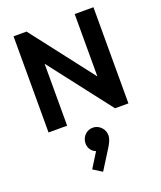

<svg xmlns="http://www.w3.org/2000/svg" viewBox="-189 -820 1106 1319"><g transform="rotate(-20 363.5 -160.5)"><path d="M72 0H208V-453L558 0H656V-703H519V-247L167 -703H72ZM267 341 332 382 418 245C443 207 450 183 452 164C455 116 418 76 374 73C326 70 288 106 285 153C282 191 306 222 335 232Z"/></g></svg>

Font: MV Cash SemiBold
Style: Regular
Weight: 600
Designer: Rodrigo Fuenzalida
Foundry: fragTYPE
Version: Version 1.100;Glyphs 3.1.2 (3151)